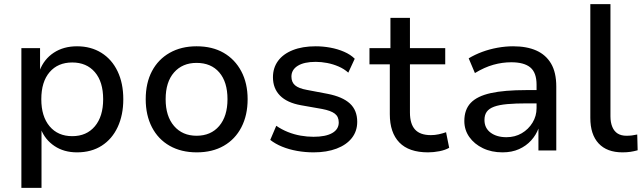

<svg xmlns="http://www.w3.org/2000/svg" viewBox="-20 -725 3103 925"><path d="M83 180V-493H173V-385H171Q192 -440 239 -471Q286 -502 351 -502Q418 -502 468.5 -470.5Q519 -439 546.5 -381.5Q574 -324 574 -247Q574 -171 547 -113Q520 -55 470 -23Q420 9 351 9Q288 9 242.5 -21.5Q197 -52 177 -103H180V180ZM328 -69Q397 -69 437 -116.5Q477 -164 477 -247Q477 -331 437 -377.5Q397 -424 328 -424Q259 -424 219 -377.5Q179 -331 179 -247Q179 -164 219 -116.5Q259 -69 328 -69Z M928 9Q853 9 797.5 -22.5Q742 -54 712 -112Q682 -170 682 -247Q682 -325 712 -382Q742 -439 797.5 -470.5Q853 -502 927 -502Q1003 -502 1057.5 -470.5Q1112 -439 1142.5 -381.5Q1173 -324 1173 -247Q1173 -170 1143 -112Q1113 -54 1058 -22.5Q1003 9 928 9ZM927 -71Q996 -71 1036 -118Q1076 -165 1076 -247Q1076 -330 1036.5 -376Q997 -422 927 -422Q859 -422 818.5 -376Q778 -330 778 -247Q778 -165 818.5 -118Q859 -71 927 -71Z M1491 9Q1450 9 1411 2Q1372 -5 1339 -18.5Q1306 -32 1282 -51L1311 -119Q1337 -101 1367 -89Q1397 -77 1428.5 -71.5Q1460 -66 1490 -66Q1549 -66 1580.5 -84Q1612 -102 1612 -135Q1612 -163 1593 -177.5Q1574 -192 1532 -200L1430 -218Q1363 -230 1329 -264.5Q1295 -299 1295 -353Q1295 -398 1319.5 -431.5Q1344 -465 1390.5 -483.5Q1437 -502 1501 -502Q1536 -502 1571.5 -495.5Q1607 -489 1638 -475.5Q1669 -462 1689 -442L1658 -375Q1638 -393 1611.5 -404.5Q1585 -416 1556.5 -421.5Q1528 -427 1501 -427Q1445 -427 1414.5 -408Q1384 -389 1384 -356Q1384 -329 1401.5 -314Q1419 -299 1458 -292L1558 -273Q1630 -259 1665.5 -226.5Q1701 -194 1701 -138Q1701 -93 1675 -60Q1649 -27 1601.5 -9Q1554 9 1491 9Z M2042 9Q1950 9 1904 -38.5Q1858 -86 1858 -175V-415H1760V-493H1861V-639H1955V-493H2125V-415H1955V-183Q1955 -128 1979.5 -101Q2004 -74 2056 -74Q2075 -74 2093.5 -78Q2112 -82 2129 -88L2144 -13Q2125 -2 2097 3.5Q2069 9 2042 9Z M2401 9Q2348 9 2306.5 -11Q2265 -31 2241 -65Q2217 -99 2217 -142Q2217 -197 2248 -229.5Q2279 -262 2344.5 -276.5Q2410 -291 2516 -291H2580V-227H2520Q2464 -227 2424.5 -223.5Q2385 -220 2360.5 -211Q2336 -202 2325 -186.5Q2314 -171 2314 -147Q2314 -108 2343.5 -86Q2373 -64 2420 -64Q2461 -64 2493.5 -83Q2526 -102 2545.5 -134Q2565 -166 2565 -204V-317Q2565 -375 2535 -400Q2505 -425 2443 -425Q2400 -425 2357 -413Q2314 -401 2268 -373L2238 -444Q2268 -462 2303 -475Q2338 -488 2376.5 -495Q2415 -502 2452 -502Q2518 -502 2564 -481.5Q2610 -461 2635 -418.5Q2660 -376 2660 -308V0H2574V-108H2575Q2563 -75 2539 -48.5Q2515 -22 2480.5 -6.5Q2446 9 2401 9Z M2979 9Q2904 9 2864 -34Q2824 -77 2824 -157V-705H2921V-165Q2921 -135 2930 -113.5Q2939 -92 2956 -81.5Q2973 -71 2998 -71Q3012 -71 3024.5 -72.5Q3037 -74 3050 -77L3052 -1Q3034 4 3017 6.5Q3000 9 2979 9Z"/></svg>

Font: Nunito Sans 12pt ExtraLight 9pt Medium
Style: Regular
Weight: 500
Version: Version 3.101;gftools[0.9.27]